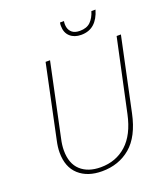

<svg xmlns="http://www.w3.org/2000/svg" viewBox="-162 -1016 990 1138"><g transform="rotate(-20 333.0 -447.0)"><path d="M285 10Q194 10 139.5 -39Q85 -88 85 -180Q85 -214 94 -254L191 -714H219L122 -256Q113 -217 113 -183Q113 -100 159.5 -57.5Q206 -15 286 -15Q382 -15 448.5 -75Q515 -135 541 -257L639 -714H666L568 -252Q539 -115 465 -52.5Q391 10 285 10ZM445 -792Q402 -792 375.5 -816Q349 -840 349 -883Q349 -896 351 -904H376Q372 -883 377 -863Q382 -843 398.5 -830Q415 -817 446 -817Q489 -817 513 -840.5Q537 -864 549 -904H575Q559 -849 527 -820.5Q495 -792 445 -792Z"/></g></svg>

Font: Noto Sans Disp Thin
Style: Italic
Weight: 100
Italic angle: -12°
Designer: Monotype Design Team
Foundry: Monotype Imaging Inc.
Version: Version 2.000;GOOG;noto-source:20170915:90ef993387c0